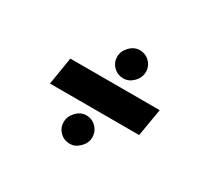

<svg xmlns="http://www.w3.org/2000/svg" viewBox="-103 -690 844 785"><g transform="rotate(30 318.5 -297.5)"><path d="M126 -363H548L526 -233H105ZM299 -195Q327 -195 346 -175.5Q365 -156 365 -128Q365 -102 344 -81Q323 -60 298 -60Q270 -60 251 -79Q232 -98 232 -125Q232 -152 252.5 -173.5Q273 -195 299 -195ZM355 -535Q383 -535 402 -516Q421 -497 421 -470Q421 -443 400.5 -422Q380 -401 354 -401Q326 -401 307 -420Q288 -439 288 -466Q288 -492 308.5 -513.5Q329 -535 355 -535Z"/></g></svg>

Font: Oak Sans ExtraBold
Style: Italic
Weight: 800
Italic angle: -9.49998°
Foundry: Erik Kennedy, Walven
Version: Version 1.000